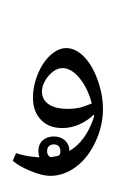

<svg xmlns="http://www.w3.org/2000/svg" viewBox="-20 -679 508 816"><path d="M192.9 68.4Q160.6 68.4 110.8 48.1Q61 27.8 34.2 4.4L48.3 -28.3Q102.1 -9.8 169.9 -9.8Q245.1 -9.8 298.8 -54Q352.5 -98.1 379.9 -183.6L378.9 -191.9L377 -190.4Q350.1 -164.6 315.7 -149.7Q281.2 -134.8 244.6 -134.8Q187 -134.8 153.6 -170.2Q120.1 -205.6 120.1 -263.7Q120.1 -314.5 140.6 -364.3Q161.1 -414.1 194.3 -444.3Q227.5 -474.6 261.2 -474.6Q299.8 -474.6 335.2 -439.9Q370.6 -405.3 394 -341.6Q417.5 -277.8 417.5 -215.3Q417.5 -144.5 385.7 -76.2Q354 -7.8 302.7 30.3Q251.5 68.4 192.9 68.4ZM245.6 -389.6Q225.1 -389.6 204.8 -374.3Q184.6 -358.9 171.4 -335.2Q158.2 -311.5 158.2 -291.5Q158.2 -255.4 187 -235.8Q215.8 -216.3 268.6 -216.3Q293.5 -216.3 314.2 -220.5Q335 -224.6 370.1 -239.3Q353 -304.7 317.9 -347.2Q282.7 -389.6 245.6 -389.6ZM256.3 -513.7ZM193.4 117.2ZM251 -659.2ZM274.9 -37.6Q274.9 -22.5 269.8 -10.5Q264.6 1.5 255.9 9.3Q247.1 17.1 235.1 21.5Q223.1 25.9 208.5 25.9Q194.3 25.9 182.1 21.5Q169.9 17.1 161.4 9.3Q152.8 1.5 147.9 -10.3Q143.1 -22 143.1 -36.6Q143.1 -51.8 147.9 -63.2Q152.8 -74.7 161.4 -82.5Q169.9 -90.3 182.1 -94.7Q194.3 -99.1 209 -99.1Q223.1 -99.1 235.1 -94.7Q247.1 -90.3 255.9 -82.5Q264.6 -74.7 269.8 -63.5Q274.9 -52.2 274.9 -37.6ZM236.8 -36.6Q236.8 -50.8 229 -58.1Q221.2 -65.4 209 -65.4Q196.3 -65.4 188.2 -58.1Q180.2 -50.8 180.2 -36.6Q180.2 -23.9 187.5 -16.1Q194.8 -8.3 208.5 -8.3Q221.7 -8.3 229.2 -16.1Q236.8 -23.9 236.8 -36.6ZM213.4 35.6Z"/></svg>

Font: Noto Naskh Arabic UI
Style: Regular
Weight: 400
Designer: Monotype Design team
Foundry: Monotype Imaging Inc.
Version: Version 1.05